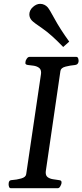

<svg xmlns="http://www.w3.org/2000/svg" viewBox="-20 -993 435 1013"><path d="M25.4 -21Q25.4 -30.8 28.8 -36.6Q32.2 -42.5 43 -43Q66.9 -44.4 91.6 -51.3Q116.2 -58.1 118.2 -74.2L196.3 -602.5Q196.8 -605 196.8 -609.9Q196.8 -627.4 185.5 -635.5Q174.3 -643.6 158.4 -646.2Q142.6 -648.9 128.9 -649.9Q113.8 -651.4 113.8 -660.2Q113.8 -661.6 114.3 -663.8Q114.7 -666 114.7 -668Q114.7 -673.3 121.1 -683.1Q127.4 -692.9 135.7 -692.9H382.3Q390.6 -692.9 393.1 -683.1Q395.5 -673.3 394.5 -668Q392.1 -651.4 375 -649.9Q351.1 -647.9 326.2 -641.6Q301.3 -635.3 298.8 -618.7L221.7 -90.3Q221.2 -87.4 221.2 -82.5Q221.2 -65.4 232.4 -57.6Q243.7 -49.8 259.5 -47.4Q275.4 -44.9 289.1 -43Q297.4 -42 301 -39.8Q304.7 -37.6 304.7 -30.8Q304.7 -27.3 304.2 -24.9Q303.2 -19.5 297.9 -9.8Q292.5 0 284.2 0H37.6Q30.3 0 27.8 -7.3Q25.4 -14.6 25.4 -21ZM313.5 -745.1Q249 -812 203.9 -842.8Q158.7 -873.5 148.4 -884.3Q134.8 -898.9 134.8 -917Q134.8 -926.8 139.2 -937Q143.6 -947.3 154.3 -956.5Q172.4 -972.7 191.9 -972.7Q204.1 -972.7 214.4 -967.5Q224.6 -962.4 231 -955.1Q240.7 -944.3 268.1 -893.6Q295.4 -842.8 345.2 -773.4Z"/></svg>

Font: Gelasio
Style: Italic
Weight: 400
Italic angle: -8.5°
Designer: Eben Sorkin
Foundry: Eben Sorkin
Version: Version 1.008